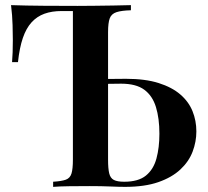

<svg xmlns="http://www.w3.org/2000/svg" viewBox="-20 -728 811 748"><path d="M490 -708V-688Q453 -687 433.5 -680.5Q414 -674 407.5 -656.5Q401 -639 401 -602V-106Q401 -71 405.5 -52.5Q410 -34 423.5 -27Q437 -20 464 -20Q519 -20 548.5 -44Q578 -68 589.5 -110.5Q601 -153 601 -207Q601 -267 587.5 -311Q574 -355 542 -378.5Q510 -402 452 -402Q433 -402 412 -401.5Q391 -401 371.5 -401Q352 -401 339 -401L338 -420Q377 -420 413.5 -420.5Q450 -421 471 -421Q546 -421 598 -404.5Q650 -388 682.5 -360Q715 -332 730 -295Q745 -258 745 -216Q745 -176 730.5 -137.5Q716 -99 683 -68Q650 -37 597 -18.5Q544 0 467 0Q444 0 409.5 -1.5Q375 -3 330 -3Q290 -3 250.5 -2.5Q211 -2 187 0V-20Q220 -22 236.5 -28Q253 -34 258.5 -52Q264 -70 264 -106V-685H220Q182 -685 153 -674.5Q124 -664 103 -641Q82 -618 69 -580Q56 -542 50 -486H27Q30 -520 30 -572Q30 -592 29 -630Q28 -668 23 -708Q81 -706 151.5 -705.5Q222 -705 282 -705Q311 -705 347.5 -705.5Q384 -706 422 -706.5Q460 -707 490 -708Z"/></svg>

Font: Playfair Display SemiBold
Style: Regular
Weight: 600
Designer: Claus Eggers Sørensen
Foundry: Claus Eggers Sørensen
Version: Version 1.203